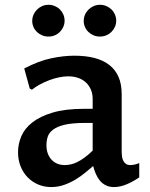

<svg xmlns="http://www.w3.org/2000/svg" viewBox="-20 -755 613 785"><path d="M360.8 -76.2Q348.1 -65.4 330.3 -50.5Q312.5 -35.6 290.8 -22.2Q269 -8.8 243.4 0.5Q217.8 9.8 189.5 9.8Q160.6 9.8 136 -0.7Q111.3 -11.2 93 -30Q74.7 -48.8 64.2 -75Q53.7 -101.1 53.7 -132.8Q53.7 -166 67.1 -197.8Q80.6 -229.5 112.1 -254.4Q143.6 -279.3 195.3 -294.7Q247.1 -310.1 323.2 -310.1H358.9V-350.1Q358.9 -371.6 351.6 -388.7Q344.2 -405.8 331.1 -418Q317.9 -430.2 299.6 -436.5Q281.2 -442.9 258.8 -442.9Q241.2 -442.9 221.2 -438.7Q201.2 -434.6 181.6 -427.2Q162.1 -419.9 143.6 -409.9Q125 -399.9 110.4 -388.2L101.6 -393.1L79.1 -475.1Q138.2 -505.9 189 -516.6Q239.7 -527.3 284.2 -527.3Q330.1 -527.3 366 -518.1Q401.9 -508.8 426.8 -489.5Q451.7 -470.2 464.6 -440.7Q477.5 -411.1 477.5 -370.6V-131.3Q477.5 -124 478.8 -115.2Q480 -106.4 483.6 -98.6Q487.3 -90.8 494.4 -85.4Q501.5 -80.1 513.2 -80.1Q520 -80.1 529.8 -82Q539.6 -84 549.3 -88.4V-29.8Q522.9 -11.7 496.8 -1Q470.7 9.8 445.8 9.8Q426.3 9.8 412.1 2.4Q397.9 -4.9 388.2 -16.8Q378.4 -28.8 371.8 -44.2Q365.2 -59.6 360.8 -76.2ZM358.9 -252.4H328.1Q277.3 -252.4 246.3 -245.4Q215.3 -238.3 198.2 -225.8Q181.2 -213.4 175.5 -197Q169.9 -180.7 169.9 -161.6Q169.9 -141.6 175.8 -126.5Q181.6 -111.3 191.7 -101.1Q201.7 -90.8 215.3 -85.4Q229 -80.1 244.6 -80.1Q256.3 -80.1 269 -82.8Q281.7 -85.4 295.7 -92.3Q309.6 -99.1 325.2 -110.4Q340.8 -121.6 358.9 -139.2ZM111.8 -669.4Q111.8 -682.6 116.9 -694.6Q122.1 -706.5 131.1 -715.6Q140.1 -724.6 152.1 -730Q164.1 -735.4 178.2 -735.4Q191.9 -735.4 204.1 -730.2Q216.3 -725.1 225.1 -716.3Q233.9 -707.5 239 -695.6Q244.1 -683.6 244.1 -670.4Q244.1 -657.2 239 -645.5Q233.9 -633.8 225.1 -624.8Q216.3 -615.7 204.1 -610.6Q191.9 -605.5 177.7 -605.5Q164.1 -605.5 152.1 -610.6Q140.1 -615.7 131.1 -624.3Q122.1 -632.8 116.9 -644.5Q111.8 -656.2 111.8 -669.4ZM322.3 -669.4Q322.3 -682.6 327.4 -694.6Q332.5 -706.5 341.6 -715.6Q350.6 -724.6 362.8 -730Q375 -735.4 389.2 -735.4Q402.8 -735.4 414.8 -730.2Q426.8 -725.1 435.8 -716.3Q444.8 -707.5 450 -695.6Q455.1 -683.6 455.1 -670.4Q455.1 -657.2 450 -645.5Q444.8 -633.8 435.8 -624.8Q426.8 -615.7 414.6 -610.6Q402.3 -605.5 388.2 -605.5Q374.5 -605.5 362.5 -610.6Q350.6 -615.7 341.6 -624.3Q332.5 -632.8 327.4 -644.5Q322.3 -656.2 322.3 -669.4Z"/></svg>

Font: Proza Libre
Style: Medium
Weight: 500
Designer: Jasper de Waard
Foundry: Jasper de Waard
Version: Version 1.000; ttfautohint (v1.4.1.8-43bc)